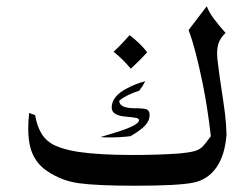

<svg xmlns="http://www.w3.org/2000/svg" viewBox="-20 -586 802 612"><path d="M672 -415 673 -397Q679 -348 683 -322Q693 -257 697 -225Q701 -193 702 -157Q697 -92 671 -54Q644 -14 597 -4Q549 6 411 6Q290 6 231 -2Q196 -7 167.5 -20Q139 -33 119 -49Q88 -75 77 -115Q70 -140 70 -177Q70 -201 73 -226L92 -219Q98 -183 113 -159Q129 -134 157 -121.5Q185 -109 229 -102Q296 -92 402 -92Q487 -92 554 -97Q585 -100 600.5 -104.5Q616 -109 625.5 -118.5Q635 -128 652 -152Q642 -241 626 -320Q602 -437 581 -490L639 -566Q647 -546 661.5 -526.5Q676 -507 699 -481Q685 -468 678.5 -453Q672 -438 672 -415ZM396 -152Q365 -148 331 -148Q310 -148 300 -149Q309 -152 344.5 -162.5Q380 -173 401.5 -183.5Q423 -194 423 -203Q423 -208 414.5 -210Q406 -212 384 -214Q336 -217 336 -243Q336 -279 384 -304Q414 -320 443 -327Q436 -313 424 -297Q383 -284 360 -265Q360 -241 410 -241Q437 -241 447 -237.5Q457 -234 457 -219Q457 -202 443 -186.5Q429 -171 396 -152ZM449 -419Q429 -397 397 -367Q370 -399 342 -421Q368 -445 393 -474Q409 -462 424.5 -447Q440 -432 449 -419Z"/></svg>

Font: Mirza
Style: Regular
Weight: 400
Designer: Arabic design by Kourosh Beigpour, Latin design by Eduardo Tunni, engineering by Lasse Fister
Version: Version 1.0010g